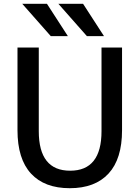

<svg xmlns="http://www.w3.org/2000/svg" viewBox="-20 -980 734 1010"><path d="M227 -960 337 -790H247L97 -960ZM417 -960 527 -790H437L287 -960ZM184 -730V-290Q184 -82 349 -82Q514 -82 514 -290V-730H622V-295Q622 -144 551 -67Q480 10 347 10Q214 10 143 -67Q72 -144 72 -295V-730Z"/></svg>

Font: M PLUS 1p Medium
Style: Regular
Weight: 500
Version: Version 1.062